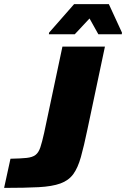

<svg xmlns="http://www.w3.org/2000/svg" viewBox="-56 -915 614 935"><path d="M-36 0 -5 -142Q45 -143 73.5 -146Q102 -149 117 -160.5Q132 -172 140.5 -197.5Q149 -223 159 -268L248 -688H455L370 -286Q353 -204 338 -150.5Q323 -97 300.5 -66.5Q278 -36 238 -21.5Q198 -7 132 -3.5Q66 0 -36 0ZM182 -748 183 -756 305 -895H474L538 -756L537 -748H423L380 -825L308 -748Z"/></svg>

Font: Saira ExtraBold
Style: Italic
Weight: 800
Italic angle: -12°
Designer: Hector Gatti with collaboration of the Omnibus-Type team
Foundry: Omnibus-Type
Version: Version 1.100; ttfautohint (v1.8.3)